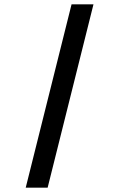

<svg xmlns="http://www.w3.org/2000/svg" viewBox="-20 -720 540 890"><path d="M99.2 150 311.7 -700H413.3L200.8 150Z"/></svg>

Font: Funnel Sans Light
Style: Bold Italic
Weight: 700
Italic angle: -14.036°
Version: Version 1.000